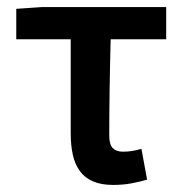

<svg xmlns="http://www.w3.org/2000/svg" viewBox="-20 -511 516 543"><path d="M300 12Q266 12 243 2Q220 -8 206 -27Q192 -46 186 -73Q180 -100 180 -134V-400H26V-486L98 -491H450V-400H293Q291 -326 290 -256.5Q289 -187 289 -128Q289 -102 299 -92Q309 -82 328 -82Q341 -82 353.5 -84Q366 -86 380 -90L396 -3Q376 3 352 7.5Q328 12 300 12Z"/></svg>

Font: CV Source Sans Light
Style: Bold
Weight: 600
Designer: Paul D. Hunt
Foundry: Adobe Systems Incorporated
Version: Version 3.001